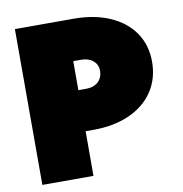

<svg xmlns="http://www.w3.org/2000/svg" viewBox="-79 -772 808 847"><g transform="rotate(-10 325.0 -349.0)"><path d="M43 -698H307Q399 -698 468.5 -667.5Q538 -637 576 -581.5Q614 -526 614 -452Q614 -376 576 -319Q538 -262 468.5 -231Q399 -200 307 -200H272V0H43ZM307 -384Q341 -384 361 -402.5Q381 -421 381 -452Q381 -480 360.5 -497Q340 -514 307 -514H272V-384Z"/></g></svg>

Font: Azeret Mono Black
Style: Regular
Weight: 900
Designer: Martin Vácha
Foundry: Displaay
Version: Version 1.000; Glyphs 3.0.3, build 3074